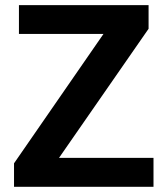

<svg xmlns="http://www.w3.org/2000/svg" viewBox="-20 -722 647 742"><path d="M34.2 -90.8 379.9 -590.8H53.2V-702.1H554.2V-610.8L208 -111.8H573.2V0H34.2Z"/></svg>

Font: LT Superior
Style: Bold
Weight: 400
Designer: Daniel Lyons
Foundry: LyonsType
Version: Version 1.000